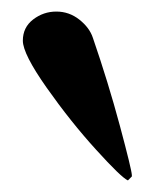

<svg xmlns="http://www.w3.org/2000/svg" viewBox="-20 -852 289 332"><path d="M201.2 -540Q189.9 -544.9 146 -593.3Q102.1 -641.6 60.8 -700.2Q19.5 -758.8 19.5 -781.7Q19.5 -804.7 37.4 -818.4Q55.2 -832 77.4 -832Q99.6 -832 117.2 -818.1Q134.8 -804.2 140.6 -786.6Q167 -710 187.3 -634.5Q207.5 -559.1 208 -549.3V-546.9Z"/></svg>

Font: Corben
Style: Regular
Weight: 400
Designer: vernon adams
Foundry: vernon adams
Version: Version 1.101